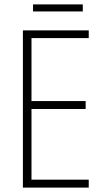

<svg xmlns="http://www.w3.org/2000/svg" viewBox="-20 -852 475 872"><path d="M356 -832H130V-800H356ZM383 0V-36H123V-357H369V-393H123V-679H383V-714H84V0Z"/></svg>

Font: Noto Sans Thai Looped Condensed ExtraLight
Style: Regular
Weight: 200
Width: 3
Designer: Sasikarn Vongin, Ben Mitchell
Foundry: The Fontpad Ltd
Version: Version 1.001